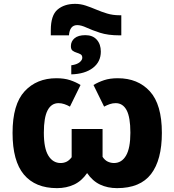

<svg xmlns="http://www.w3.org/2000/svg" viewBox="-20 -964 902 994"><path d="M369 -944Q397 -944 424 -935Q451 -926 478 -914.5Q505 -903 534.5 -894Q564 -885 599 -885H608V-781H599Q539 -781 497.5 -794.5Q456 -808 428 -821Q400 -834 380 -834Q341 -834 337 -781H243V-808Q243 -885 278 -914.5Q313 -944 369 -944ZM422 -782Q460 -782 481 -758.5Q502 -735 502 -697Q502 -644 461 -612.5Q420 -581 349 -579V-626Q378 -630 392 -641.5Q406 -653 406 -665Q406 -678 397 -683Q388 -688 376.5 -691.5Q365 -695 356 -701.5Q347 -708 347 -725Q347 -750 366 -766Q385 -782 422 -782ZM275 10Q163 10 104 -60Q45 -130 45 -276Q45 -424 107.5 -491.5Q170 -559 272 -559Q313 -559 343 -549Q373 -539 397 -524L342 -412Q328 -420 313 -425Q298 -430 283 -430Q246 -430 226.5 -393Q207 -356 207 -277Q207 -196 230.5 -158Q254 -120 294 -120Q310 -120 324 -126.5Q338 -133 351 -150V-296H511V-152Q523 -134 538.5 -127Q554 -120 570 -120Q610 -120 632.5 -158.5Q655 -197 655 -277Q655 -357 635.5 -393.5Q616 -430 579 -430Q563 -430 548.5 -425Q534 -420 519 -412L464 -524Q489 -539 519 -549Q549 -559 590 -559Q694 -559 756 -491Q818 -423 818 -276Q818 -136 762 -63Q706 10 586 10Q537 10 498 -8.5Q459 -27 431 -68Q403 -27 363.5 -8.5Q324 10 275 10Z"/></svg>

Font: Noto Sans SemiCondensed ExtraBold
Style: Regular
Weight: 800
Width: 4
Designer: Monotype Design Team
Foundry: Monotype Imaging Inc.
Version: Version 2.013; ttfautohint (v1.8.4.7-5d5b)